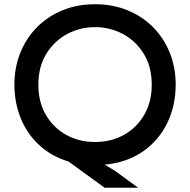

<svg xmlns="http://www.w3.org/2000/svg" viewBox="-20 -766 897 906"><path d="M521 39 632 120H474L303 -4Q223 -28 165.5 -81Q108 -134 78 -207.5Q48 -281 48 -367Q48 -447 75.5 -516Q103 -585 153.5 -636.5Q204 -688 274 -717Q344 -746 428 -746Q513 -746 583 -717Q653 -688 703.5 -636.5Q754 -585 781.5 -516Q809 -447 809 -367Q809 -267 769 -185Q729 -103 654 -51Q579 1 474 11ZM428 -638Q358 -638 297 -605.5Q236 -573 198.5 -512Q161 -451 161 -366Q161 -285 196.5 -224Q232 -163 292.5 -129.5Q353 -96 428 -96Q504 -96 564.5 -129.5Q625 -163 660.5 -224Q696 -285 696 -366Q696 -451 658.5 -512Q621 -573 560 -605.5Q499 -638 428 -638Z"/></svg>

Font: Kreadon Light
Style: Bold
Weight: 600
Designer: Reiya WATANABE
Foundry: StudioGnu
Version: Version 1.003; ttfautohint (v1.8.4.7-5d5b);gftools[0.9.32]